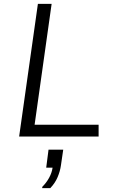

<svg xmlns="http://www.w3.org/2000/svg" viewBox="-20 -706 640 993"><path d="M79 0 176 -686H247L159 -61H490V0ZM198 267 199 260Q220 239 234 213.5Q248 188 252 161H219L231 68H307L295 150Q291 179 278 210Q265 241 240 267Z"/></svg>

Font: Chivo Mono Medium ExtraLight
Style: Italic
Weight: 250
Italic angle: -8.05°
Monospace: yes
Version: Version 1.008